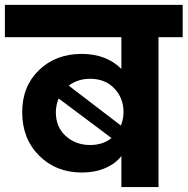

<svg xmlns="http://www.w3.org/2000/svg" viewBox="-37 -760 762 780"><path d="M456.1 0V-126Q431.6 -94.7 389.9 -76.9Q348.1 -59.1 295.9 -59.1Q190.9 -59.1 122.1 -127.7Q53.2 -196.3 53.2 -304.2Q53.2 -409.2 121.3 -475.1Q189.5 -541 294.9 -541Q395 -541 456.1 -480V-608.9H-17.1V-740.2H705.1V-608.9H606.9V0ZM329.1 -439.9Q278.8 -439.9 242.2 -412.1L454.1 -250Q464.8 -276.9 464.8 -305.2Q464.8 -361.3 427.7 -400.6Q390.6 -439.9 329.1 -439.9ZM329.1 -170.9Q381.3 -170.9 416 -199.2L201.2 -359.9Q189.9 -332 189.9 -304.2Q189.9 -243.7 230.2 -207.3Q270.5 -170.9 329.1 -170.9Z"/></svg>

Font: SVN-Poppins
Style: Bold
Weight: 700
Designer: Ninad Kale (Devanagari), Jonny Pinhorn (Latin)
Foundry: Indian Type Foundry
Version: Version 3.200;PS 1.000;hotconv 16.6.54;makeotf.lib2.5.65590